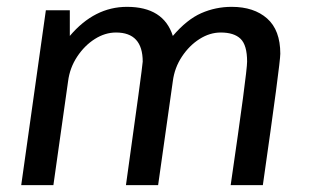

<svg xmlns="http://www.w3.org/2000/svg" viewBox="-20 -541 907 561"><path d="M485 -436Q526 -484 568 -502.5Q610 -521 657 -521Q722 -521 760.5 -487Q799 -453 799 -384Q799 -356 748 0H654Q702 -329 702 -361Q702 -409 683 -427.5Q664 -446 625 -446Q593 -446 563 -427Q533 -408 511.5 -375.5Q490 -343 485 -304L442 0H348Q396 -343 397 -361Q397 -446 319 -446Q287 -446 257 -427Q227 -408 205.5 -375.5Q184 -343 179 -304L136 0H42L114 -511H184V-436Q256 -521 351 -521Q458 -521 485 -436Z"/></svg>

Font: Chivo
Style: Italic
Weight: 400
Italic angle: -8.05°
Designer: Hector Gatti
Foundry: Omnibus-Type
Version: Version 1.007